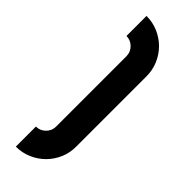

<svg xmlns="http://www.w3.org/2000/svg" viewBox="-290 -827 913 913"><g transform="rotate(45 166.0 -370.5)"><path d="M67 -810Q109 -810 146 -794Q183 -778 210.5 -750.5Q238 -723 254 -686Q270 -649 270 -607V-133Q270 -91 254 -54.5Q238 -18 210.5 9.5Q183 37 146 53Q109 69 67 69V-66Q95 -66 115 -86Q135 -106 135 -133V-607Q135 -635 115 -655Q95 -675 67 -675Z"/></g></svg>

Font: Transit CAT
Style: Regular
Weight: 400
Designer: Peter Wiegel
Foundry: Peter Wiegel
Version: 1.000